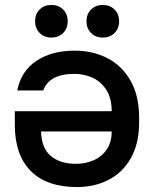

<svg xmlns="http://www.w3.org/2000/svg" viewBox="-20 -746 623 777"><path d="M543 -270V-250Q543 -165 509.5 -106Q476 -47 419 -18Q362 11 292 11Q169 11 104.5 -54Q40 -119 40 -240V-296H432Q432 -348 410.5 -382Q389 -416 354.5 -431.5Q320 -447 282 -447Q229 -447 198 -430Q167 -413 155 -380H50Q65 -458 127 -499.5Q189 -541 282 -541Q355 -541 414 -511Q473 -481 508 -420Q543 -359 543 -270ZM287 -83Q325 -83 358 -97Q391 -111 411.5 -140.5Q432 -170 432 -214H146Q148 -146 186 -114.5Q224 -83 287 -83ZM122 -660Q122 -689 140.5 -707.5Q159 -726 188 -726Q217 -726 235.5 -707.5Q254 -689 254 -660Q254 -631 235.5 -612.5Q217 -594 188 -594Q159 -594 140.5 -612.5Q122 -631 122 -660ZM330 -660Q330 -689 348.5 -707.5Q367 -726 396 -726Q425 -726 443.5 -707.5Q462 -689 462 -660Q462 -631 443.5 -612.5Q425 -594 396 -594Q367 -594 348.5 -612.5Q330 -631 330 -660Z"/></svg>

Font: .
Style: 
Weight: 500
Designer: A.Korolkova, Vitaly Kuzmin
Foundry: ParaType Ltd
Version: Version 1.000; Glyphs 3.2, build 3192.0